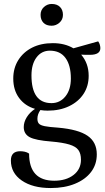

<svg xmlns="http://www.w3.org/2000/svg" viewBox="-20 -680 531 970"><path d="M221 -121Q202 -121 184 -124Q169 -103 169 -80Q169 -64 176.5 -55.5Q184 -47 206.5 -42.5Q229 -38 275 -35Q376 -26 422.5 6Q469 38 469 100Q469 151 440 189Q411 227 358.5 248.5Q306 270 236 270Q145 270 90 232Q35 194 35 131Q35 84 82 84Q93 84 105 86.5Q117 89 127 96Q127 233 254 233Q314 233 351.5 204Q389 175 389 127Q389 96 376 78Q363 60 330 50Q297 40 239 35Q160 29 130 13Q100 -3 100 -38Q100 -63 115 -87.5Q130 -112 157 -130Q106 -145 76.5 -185Q47 -225 47 -283Q47 -336 72.5 -376.5Q98 -417 142.5 -439.5Q187 -462 247 -462Q307 -462 351 -436L476 -471Q482 -463 484.5 -453.5Q487 -444 487 -437Q487 -403 434 -403Q425 -403 413.5 -403Q402 -403 390 -404Q428 -360 428 -297Q428 -245 402 -205.5Q376 -166 329 -143.5Q282 -121 221 -121ZM240 -159Q283 -159 310.5 -193Q338 -227 338 -283Q338 -350 311 -387Q284 -424 232 -424Q190 -424 164.5 -390Q139 -356 139 -299Q139 -159 240 -159ZM241 -550Q214 -550 199.5 -565Q185 -580 185 -605Q185 -629 202 -644.5Q219 -660 241 -660Q268 -660 283 -645Q298 -630 298 -605Q298 -581 280.5 -565.5Q263 -550 241 -550Z"/></svg>

Font: Petrona Medium
Style: Regular
Weight: 500
Designer: Ringo R. Seeber
Foundry: Ringo R. Seeber
Version: Version 2.001; ttfautohint (v1.8.3)